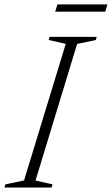

<svg xmlns="http://www.w3.org/2000/svg" viewBox="-43 -834 498 854"><path d="M249.5 -639 173.5 -656 177.5 -670H387L383 -656L300 -638.5L115 -31L190.5 -14L186.5 0H-23L-19 -14L64 -31.5ZM202.5 -782 212.5 -814.5H435L425 -782Z"/></svg>

Font: Newsreader 16pt Light
Style: Italic
Weight: 300
Italic angle: -17°
Designer: Hugues Gentile
Foundry: Production Type
Version: Version 1.003; ttfautohint (v1.8.3)